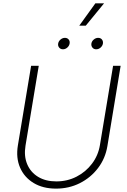

<svg xmlns="http://www.w3.org/2000/svg" viewBox="-20 -1123 761 1154"><path d="M316.9 10.7Q237.8 10.7 181.9 -23.2Q126 -57.1 100.6 -115.7Q75.2 -174.3 87.4 -248.5L167 -727.5H212.9L133.3 -247.6Q123 -185.1 143.3 -136.5Q163.6 -87.9 208.7 -60.3Q253.9 -32.7 318.4 -32.7Q384.8 -32.7 440.2 -61.3Q495.6 -89.8 533 -139.2Q570.3 -188.5 580.6 -251L659.7 -727.5H705.1L625.5 -245.1Q613.3 -170.9 569.3 -113Q525.4 -55.2 460 -22.2Q394.5 10.7 316.9 10.7ZM558.1 -826.7Q543.9 -826.7 535.6 -836.9Q527.3 -847.2 529.3 -861.3Q531.7 -875.5 543.7 -885.5Q555.7 -895.5 569.8 -895.5Q584.5 -895.5 592.5 -885.7Q600.6 -876 598.6 -861.3Q596.2 -847.2 584.5 -836.9Q572.8 -826.7 558.1 -826.7ZM358.4 -826.7Q344.2 -826.7 335.7 -836.9Q327.1 -847.2 329.6 -861.3Q332 -875.5 344 -885.5Q356 -895.5 370.1 -895.5Q384.3 -895.5 392.6 -885.7Q400.9 -876 398.4 -861.3Q396 -847.2 384.3 -836.9Q372.6 -826.7 358.4 -826.7ZM456.5 -968.8 553.2 -1103H605.5L495.6 -968.8Z"/></svg>

Font: Inter 16pt ExtraLight
Style: Italic
Weight: 250
Italic angle: -9.3988°
Version: Version 4.001;git-66647c0bb